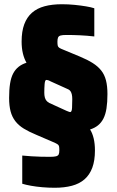

<svg xmlns="http://www.w3.org/2000/svg" viewBox="-20 -716 550 906"><path d="M238 170Q209 170 180 167.5Q151 165 126 160.5Q101 156 85 151V18Q107 20 129 21.5Q151 23 173 23.5Q195 24 217 24Q235 24 244.5 21.5Q254 19 257 12.5Q260 6 260 -7Q260 -20 258.5 -26Q257 -32 250.5 -36Q244 -40 230 -46L151 -80Q117 -94 92.5 -109Q68 -124 52.5 -144Q37 -164 30 -190.5Q23 -217 23 -254Q23 -293 27.5 -321.5Q32 -350 42 -369Q52 -388 67.5 -400.5Q83 -413 105 -420Q94 -439 88 -464Q82 -489 82 -520Q82 -568 94.5 -601.5Q107 -635 131 -656Q155 -677 190.5 -686.5Q226 -696 272 -696Q303 -696 332.5 -693Q362 -690 386 -686Q410 -682 425 -677V-544Q390 -548 357 -549.5Q324 -551 293 -551Q275 -551 266 -548.5Q257 -546 254 -539Q251 -532 251 -519Q251 -507 252.5 -500.5Q254 -494 260.5 -490Q267 -486 280 -481L357 -449Q393 -434 417.5 -418.5Q442 -403 457.5 -383.5Q473 -364 480 -337Q487 -310 487 -272Q487 -233 482.5 -204.5Q478 -176 468 -156.5Q458 -137 442.5 -124.5Q427 -112 405 -105Q416 -88 422 -63Q428 -38 428 -6Q428 42 415.5 75.5Q403 109 379 130Q355 151 319.5 160.5Q284 170 238 170ZM189 -279Q189 -266 191.5 -256.5Q194 -247 199.5 -240.5Q205 -234 213 -230L294 -193Q301 -190 305.5 -188.5Q310 -187 311 -187Q319 -187 320 -207.5Q321 -228 321 -248Q321 -261 319 -270Q317 -279 313 -285Q309 -291 303 -294L219 -332Q212 -336 207 -337.5Q202 -339 199 -339Q192 -339 190.5 -319Q189 -299 189 -279Z"/></svg>

Font: Saira Condensed Black
Style: Regular
Weight: 900
Width: 3
Designer: Hector Gatti with collaboration of the Omnibus-Type team
Foundry: Omnibus-Type
Version: Version 1.101